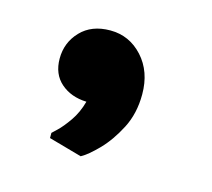

<svg xmlns="http://www.w3.org/2000/svg" viewBox="-51 -800 396 358"><g transform="rotate(15 147.5 -620.5)"><path d="M66 -518V-528Q66 -528 75.5 -537Q85 -546 96.5 -562.5Q108 -579 114 -601Q84 -602 64.5 -619Q45 -636 45 -666Q45 -697 66 -719Q87 -741 123 -741Q160 -741 185.5 -713Q211 -685 211 -641Q211 -604 196 -575Q181 -546 162 -526.5Q143 -507 130 -500Z"/></g></svg>

Font: Kufam SemiBold
Style: Regular
Weight: 600
Designer: Wael Morcos, Artur Schmal
Foundry: Original Type
Version: Version 1.300; ttfautohint (v1.8.3)